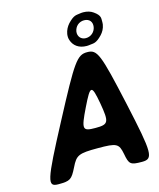

<svg xmlns="http://www.w3.org/2000/svg" viewBox="-135 -1040 943 1136"><g transform="rotate(-15 336.0 -472.5)"><path d="M501 -73C513 -7 521 0 592 0C663 0 663 -33 592 -356C521 -678 508 -711 446 -711C384 -711 361 -678 191 -356C20 -33 10 0 81 0C152 0 162 -7 195 -73C227 -139 243 -146 360 -146C476 -146 488 -139 501 -73ZM354 -398C413 -519 421 -519 443 -398C464 -277 458 -265 378 -265C297 -265 295 -277 354 -398ZM360 -845C358 -831 359 -818 363 -807C374 -773 404 -747 454 -747C462 -747 469 -748 476 -749C495 -752 511 -747 549 -787C563 -802 574 -821 578 -845C579 -852 579 -858 579 -865C578 -882 585 -899 545 -927C530 -938 509 -945 484 -945C476 -945 469 -944 462 -943C441 -939 427 -944 389 -904C375 -888 364 -869 360 -845ZM477 -898C509 -898 527 -876 522 -845C517 -815 492 -793 461 -793C431 -793 412 -816 416 -845C421 -876 445 -898 477 -898Z"/></g></svg>

Font: Asimov Print
Style: AIt
Weight: 500
Designer: Google
Version: Version 2.000980: 2014